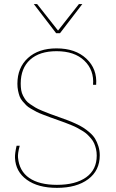

<svg xmlns="http://www.w3.org/2000/svg" viewBox="-20 -907 568 937"><path d="M257.8 9.8Q165.5 9.8 110.8 -29.8Q56.2 -69.3 53.2 -136.2Q52.2 -157.7 61 -195.8H76.2Q65.9 -156.7 67.9 -138.2Q73.7 -72.3 122.6 -38.6Q171.4 -4.9 257.8 -4.9Q348.6 -4.9 400.4 -41.7Q452.1 -78.6 452.1 -147.9Q452.1 -165 448.5 -180.2Q444.8 -195.3 439.5 -207.5Q434.1 -219.7 424.1 -231.4Q414.1 -243.2 405.3 -251.5Q396.5 -259.8 381.6 -268.8Q366.7 -277.8 355.7 -283.7Q344.7 -289.6 326.7 -296.9Q308.6 -304.2 297.1 -308.6Q285.6 -313 266.1 -319.8Q239.7 -329.1 226.3 -334Q212.9 -338.9 191.2 -347.2Q169.4 -355.5 158.4 -361.3Q147.5 -367.2 131.6 -376.2Q115.7 -385.3 107.7 -393.6Q99.6 -401.9 89.8 -413.3Q80.1 -424.8 75.7 -437Q71.3 -449.2 68.1 -464.8Q64.9 -480.5 64.9 -498Q64.9 -577.1 116.5 -624Q168 -670.9 255.9 -670.9Q348.1 -670.9 401.6 -620.6Q455.1 -570.3 449.2 -493.2H434.1Q439.9 -564.5 391.8 -610.8Q343.8 -657.2 255.9 -657.2Q172.9 -657.2 127 -615.7Q81.1 -574.2 81.1 -499Q81.1 -481.4 83.5 -467Q85.9 -452.6 92.5 -439.9Q99.1 -427.2 106.2 -417.7Q113.3 -408.2 127.2 -398.7Q141.1 -389.2 153.1 -382.1Q165 -375 186.5 -366.2Q208 -357.4 225.3 -350.8Q242.7 -344.2 272 -334Q295.4 -325.7 311 -319.8Q326.7 -314 349.1 -303.7Q371.6 -293.5 386.5 -283.9Q401.4 -274.4 418 -260Q434.6 -245.6 444.1 -230Q453.6 -214.4 460.2 -193.4Q466.8 -172.4 466.8 -148.9Q466.8 -74.7 410.4 -32.5Q354 9.8 257.8 9.8ZM145 -887.2H161.1L263.2 -757.8L365.2 -887.2H381.8L272.9 -745.1H253.9Z"/></svg>

Font: Human Sans Thin
Style: Regular
Weight: 100
Designer: Tim Radville
Foundry: Continuum
Version: Version 1.000;FEAKit 1.0